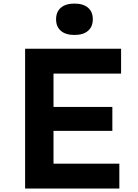

<svg xmlns="http://www.w3.org/2000/svg" viewBox="-20 -1079 790 1099"><path d="M123.7 -800H673.1V-657.8H286.3V-466.8H623.1V-330H286.3V-142.2H663.1V0H123.7ZM301 -968.7Q301 -1011.3 328.5 -1034.9Q355.9 -1058.5 406.1 -1058.5Q456.3 -1058.5 483.8 -1034.9Q511.2 -1011.3 511.2 -968.7Q511.2 -926.1 483.8 -902.5Q456.3 -878.9 406.1 -878.9Q355.9 -878.9 328.5 -902.5Q301 -926.1 301 -968.7Z"/></svg>

Font: Martian Mono sWd Rg
Style: Regular
Weight: 400
Width: 6
Monospace: yes
Designer: Roman Shamin
Foundry: Evil Martians
Version: Version 1.000